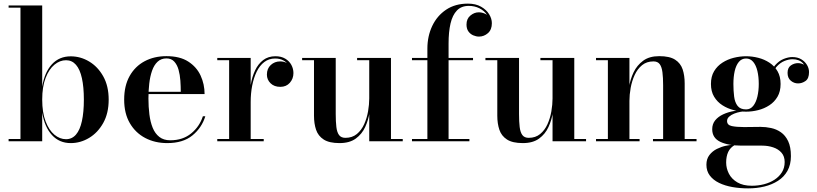

<svg xmlns="http://www.w3.org/2000/svg" viewBox="-20 -780 4508 1060"><path d="M370.5 10Q307.5 10 266.8 -34.5Q226 -79 213 -158V0H27.5V-12.5H93V-737.5H27.5V-750H213V-301.5Q226 -381 266.5 -425Q307 -469 370.5 -469Q424.5 -469 472.2 -440.5Q520 -412 550 -358.5Q580 -305 580 -230Q580 -155 550 -101.2Q520 -47.5 472.2 -18.8Q424.5 10 370.5 10ZM344.5 -11.5Q377.5 -11.5 399.5 -37Q421.5 -62.5 432.2 -111.5Q443 -160.5 443 -230Q443 -299.5 432.2 -348.2Q421.5 -397 399.5 -422.2Q377.5 -447.5 344.5 -447.5Q310.5 -447.5 280.5 -422.8Q250.5 -398 231.8 -349.8Q213 -301.5 213 -230Q213 -158.5 231.8 -109.8Q250.5 -61 280.5 -36.2Q310.5 -11.5 344.5 -11.5Z M903.5 10Q835.5 10 781.8 -18.2Q728 -46.5 696.8 -100Q665.5 -153.5 665.5 -230Q665.5 -306.5 695.5 -360Q725.5 -413.5 778.2 -441.8Q831 -470 899 -470Q973 -470 1019.2 -440.2Q1065.5 -410.5 1087.5 -362.8Q1109.5 -315 1109.5 -260.5H732.5V-273H978Q978 -302.5 975.8 -334.8Q973.5 -367 965.8 -394.8Q958 -422.5 942 -440Q926 -457.5 899 -457.5Q869.5 -457.5 850 -439.2Q830.5 -421 819.5 -389.5Q808.5 -358 804 -318.5Q799.5 -279 799.5 -236Q799.5 -190 804.8 -148.2Q810 -106.5 823 -74.5Q836 -42.5 859.8 -24Q883.5 -5.5 920 -5.5Q989 -5.5 1035.2 -43.2Q1081.5 -81 1100 -138H1113.5Q1094 -74.5 1042.2 -32.2Q990.5 10 903.5 10Z M1356.5 -217Q1356.5 -265.5 1364 -310.8Q1371.5 -356 1388.5 -391.8Q1405.5 -427.5 1433.2 -448.5Q1461 -469.5 1500.5 -469.5Q1532.5 -469.5 1554.8 -456.2Q1577 -443 1588.5 -421.8Q1600 -400.5 1600 -376.5Q1600 -345.5 1580.2 -323Q1560.5 -300.5 1527.5 -300.5Q1494 -300.5 1473.8 -320.2Q1453.5 -340 1453.5 -368Q1453.5 -401.5 1475 -421.2Q1496.5 -441 1527 -441Q1547.5 -441 1564 -432Q1580.5 -423 1589.8 -408.2Q1599 -393.5 1599 -376.5H1587Q1587 -397.5 1576.2 -416Q1565.5 -434.5 1545.8 -445.8Q1526 -457 1499 -457Q1464.5 -457 1439 -437.5Q1413.5 -418 1397 -384Q1380.5 -350 1372.2 -307Q1364 -264 1364 -217ZM1364 -460V-12.5H1436V0H1179.5V-12.5H1245V-447.5H1179.5V-460Z M1854.5 10Q1797.5 10 1767 -9.8Q1736.5 -29.5 1725 -63.5Q1713.5 -97.5 1713.5 -141V-447.5H1648V-460H1833.5V-150.5Q1833.5 -108.5 1837 -79Q1840.5 -49.5 1852 -34.2Q1863.5 -19 1887 -19Q1924.5 -19 1950 -40Q1975.5 -61 1990.5 -94.2Q2005.5 -127.5 2012 -165.2Q2018.5 -203 2018.5 -236.5L2027 -239Q2027 -203.5 2020.5 -160.8Q2014 -118 1996.2 -79Q1978.5 -40 1944.2 -15Q1910 10 1854.5 10ZM2018.5 0V-447.5H1951.5V-460H2138.5V-12.5H2203.5V0Z M2339.5 0V-511.5Q2339.5 -580 2366.2 -636.5Q2393 -693 2443 -726.5Q2493 -760 2563.5 -760Q2606 -760 2635.5 -743.2Q2665 -726.5 2680.2 -701.8Q2695.5 -677 2695.5 -652Q2695.5 -616 2673.8 -597Q2652 -578 2624.5 -578Q2609 -578 2593 -584.8Q2577 -591.5 2566.2 -606.2Q2555.5 -621 2555.5 -644.5Q2555.5 -676.5 2577 -694.2Q2598.5 -712 2623 -712Q2640 -712 2656.5 -704.8Q2673 -697.5 2683.8 -684.2Q2694.5 -671 2694.5 -652H2683Q2683 -677.5 2668 -699.2Q2653 -721 2626.8 -734.2Q2600.5 -747.5 2568 -747.5Q2527 -747.5 2502.5 -722Q2478 -696.5 2467.2 -650Q2456.5 -603.5 2456.5 -540V0ZM2254.5 0V-12.5H2571.5V0ZM2254.5 -447.5V-460H2591.5V-447.5Z M2866.5 10Q2809.5 10 2779 -9.8Q2748.5 -29.5 2737 -63.5Q2725.5 -97.5 2725.5 -141V-447.5H2660V-460H2845.5V-150.5Q2845.5 -108.5 2849 -79Q2852.5 -49.5 2864 -34.2Q2875.5 -19 2899 -19Q2936.5 -19 2962 -40Q2987.5 -61 3002.5 -94.2Q3017.5 -127.5 3024 -165.2Q3030.5 -203 3030.5 -236.5L3039 -239Q3039 -203.5 3032.5 -160.8Q3026 -118 3008.2 -79Q2990.5 -40 2956.2 -15Q2922 10 2866.5 10ZM3030.5 0V-447.5H2963.5V-460H3150.5V-12.5H3215.5V0Z M3455 -460V-12.5H3511V0H3270.5V-12.5H3336V-447.5H3270.5V-460ZM3760 -319.5V-12.5H3825.5V0H3585V-12.5H3641V-309.5Q3641 -351.5 3637.2 -381Q3633.5 -410.5 3622.2 -425.8Q3611 -441 3587.5 -441Q3550 -441 3524.5 -420Q3499 -399 3483.8 -365.8Q3468.5 -332.5 3461.8 -294.8Q3455 -257 3455 -223.5L3446 -221Q3446 -256.5 3452.8 -299.2Q3459.5 -342 3478 -380.8Q3496.5 -419.5 3530.8 -444.8Q3565 -470 3619.5 -470Q3677 -470 3707.2 -450.5Q3737.5 -431 3748.8 -397Q3760 -363 3760 -319.5Z M4110.5 260Q4065.5 260 4024 252.8Q3982.5 245.5 3950 229.8Q3917.5 214 3898.8 189.2Q3880 164.5 3880 129.5Q3880 97.5 3896.5 76Q3913 54.5 3937.8 42.2Q3962.5 30 3987.2 24.8Q4012 19.5 4029 19.5H4038.5Q4011.5 34.5 4000.2 59Q3989 83.5 3989 117Q3989 149.5 4004.2 179Q4019.5 208.5 4051 227Q4082.5 245.5 4130.5 245.5Q4166 245.5 4198.5 237Q4231 228.5 4256.5 211.8Q4282 195 4297 170.8Q4312 146.5 4312 114.5Q4312 83 4294.5 63Q4277 43 4248.5 33.5Q4220 24 4187.5 24Q4177 24 4154 24Q4131 24 4107.8 24Q4084.5 24 4073.5 24Q4000.5 24 3956.2 2.8Q3912 -18.5 3912 -66.5Q3912 -95.5 3928.5 -115.8Q3945 -136 3972.5 -148.8Q4000 -161.5 4034 -167.5Q4068 -173.5 4103.5 -173.5L4103 -166Q4088 -166 4069.2 -162.8Q4050.5 -159.5 4033.5 -152.8Q4016.5 -146 4005.2 -135.8Q3994 -125.5 3994 -112Q3994 -89.5 4020 -84Q4046 -78.5 4087 -78.5Q4104.5 -78.5 4120 -78.8Q4135.5 -79 4150.5 -79.2Q4165.5 -79.5 4179.5 -79.5Q4207.5 -79.5 4237 -73.2Q4266.5 -67 4291.2 -49.8Q4316 -32.5 4331.2 -0.8Q4346.5 31 4346.5 82Q4346.5 129 4327.5 163Q4308.5 197 4275.2 218.2Q4242 239.5 4199.8 249.8Q4157.5 260 4110.5 260ZM4099 -163.5Q4065.5 -163.5 4031.2 -172Q3997 -180.5 3968.5 -198.8Q3940 -217 3922.5 -246Q3905 -275 3905 -316.5Q3905 -358 3922.5 -387Q3940 -416 3968.5 -434.2Q3997 -452.5 4031.2 -461Q4065.5 -469.5 4099 -469.5Q4132 -469.5 4165.8 -461Q4199.5 -452.5 4227.5 -434.2Q4255.5 -416 4272.5 -387Q4289.5 -358 4289.5 -316.5Q4289.5 -275 4272.5 -246Q4255.5 -217 4227.5 -198.8Q4199.5 -180.5 4165.8 -172Q4132 -163.5 4099 -163.5ZM4099 -176Q4123 -176 4138.5 -195.5Q4154 -215 4161.5 -247Q4169 -279 4169 -316.5Q4169 -356 4161.5 -387.8Q4154 -419.5 4138.5 -438.2Q4123 -457 4099 -457Q4074.5 -457 4059 -438.2Q4043.5 -419.5 4036.2 -387.8Q4029 -356 4029 -316.5Q4029 -279 4033 -247Q4037 -215 4052 -195.5Q4067 -176 4099 -176ZM4386 -319.5Q4363.5 -319.5 4345.8 -334.5Q4328 -349.5 4328 -377.5Q4328 -406 4346.2 -418.8Q4364.5 -431.5 4386 -431.5Q4406.5 -431.5 4426 -418.8Q4445.5 -406 4445.5 -382H4433.5Q4433.5 -408.5 4413 -430.8Q4392.5 -453 4355 -453Q4335 -453 4311 -443.5Q4287 -434 4266.5 -410.5Q4246 -387 4236 -345L4227.5 -351Q4237.5 -395 4259.2 -419.8Q4281 -444.5 4306.8 -454.8Q4332.5 -465 4354 -465Q4383 -465 4403.5 -452.8Q4424 -440.5 4435.2 -421.5Q4446.5 -402.5 4446.5 -382Q4446.5 -346.5 4427.2 -333Q4408 -319.5 4386 -319.5Z"/></svg>

Font: Bodoni Moda 18pt SemiBold
Style: Regular
Weight: 600
Designer: Owen Earl
Foundry: indestructible type
Version: Version 2.005